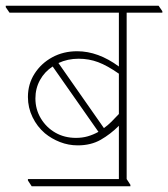

<svg xmlns="http://www.w3.org/2000/svg" viewBox="-44 -642 584 667"><path d="M66 5 53 -15V-20H369V-205Q340 -176 306 -156.5Q272 -137 226 -137Q194 -137 164.5 -148.5Q135 -160 112 -179Q85 -202 69 -235Q53 -268 53 -305Q53 -350 76 -386Q99 -422 137.5 -443Q176 -464 224 -464Q297 -464 369 -411V-598H-11L-24 -617V-622H507L520 -603V-598H396V-20L409 0V5ZM229 -438Q191 -438 159 -423L317 -197Q331 -207 343.5 -219.5Q356 -232 369 -246V-386Q329 -414 297 -426Q265 -438 229 -438ZM79 -300Q79 -262 98 -230.5Q117 -199 148.5 -181Q180 -163 220 -163Q242 -163 261 -168.5Q280 -174 298 -184L139 -411Q111 -393 95 -364Q79 -335 79 -300Z"/></svg>

Font: Noto Serif Devanagari Thin
Style: Regular
Weight: 100
Designer: Universal Thirst, Indian Type Foundry and the Monotype Design Team
Foundry: Monotype Imaging Inc.
Version: Version 2.004; ttfautohint (v1.8.4.7-5d5b)